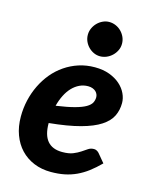

<svg xmlns="http://www.w3.org/2000/svg" viewBox="-114 -821 717 904"><g transform="rotate(15 245.0 -369.0)"><path d="M18 0ZM462 -392.5Q462 -358 448 -329Q434 -300 399 -277Q364 -254 304 -237.8Q244 -221.5 152.5 -212.5V-211.5Q152.5 -97 249 -97Q281 -97 301.2 -105.2Q321.5 -113.5 336 -123.2Q350.5 -133 362.8 -141.2Q375 -149.5 391 -149.5Q398 -149.5 404.2 -146.2Q410.5 -143 415.5 -137.5L450.5 -95.5Q423.5 -68.5 398 -49.2Q372.5 -30 345 -17.2Q317.5 -4.5 287.5 1.5Q257.5 7.5 221.5 7.5Q176 7.5 138.5 -8Q101 -23.5 74.2 -51.8Q47.5 -80 32.8 -119.8Q18 -159.5 18 -208.5Q18 -249.5 27 -288.5Q36 -327.5 53 -362.5Q70 -397.5 94.2 -426.8Q118.5 -456 149.5 -477.2Q180.5 -498.5 217.2 -510.5Q254 -522.5 295.5 -522.5Q336 -522.5 367.2 -510.8Q398.5 -499 419.5 -480.2Q440.5 -461.5 451.2 -438.5Q462 -415.5 462 -392.5ZM287.5 -428Q265.5 -428 246 -418.8Q226.5 -409.5 210.5 -392.8Q194.5 -376 182.5 -352.2Q170.5 -328.5 163 -299.5Q218.5 -307.5 252.8 -316.8Q287 -326 305.8 -337Q324.5 -348 331 -360.5Q337.5 -373 337.5 -387.5Q337.5 -394.5 334.5 -401.8Q331.5 -409 325.5 -414.8Q319.5 -420.5 310 -424.2Q300.5 -428 287.5 -428ZM389.5 -662Q389.5 -644.5 382.2 -629.5Q375 -614.5 363 -603Q351 -591.5 335.8 -585Q320.5 -578.5 304.5 -578.5Q288.5 -578.5 274 -585Q259.5 -591.5 248 -603Q236.5 -614.5 229.8 -629.5Q223 -644.5 223 -662Q223 -679 230 -694.2Q237 -709.5 248.5 -721Q260 -732.5 274.8 -739.2Q289.5 -746 305.5 -746Q322 -746 337.2 -739.5Q352.5 -733 364 -721.5Q375.5 -710 382.5 -694.8Q389.5 -679.5 389.5 -662Z"/></g></svg>

Font: Lato Heavy
Style: Italic
Weight: 800
Italic angle: -7°
Designer: Lukasz Dziedzic
Foundry: tyPoland Lukasz Dziedzic
Version: Version 2.007; 2014-02-27